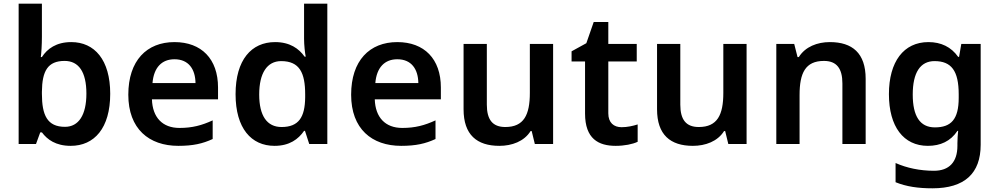

<svg xmlns="http://www.w3.org/2000/svg" viewBox="-20 -846 5412 1040"><path d="M207 -646V-826H81V-66H175L198 -129H207C236 -90 282 -56 363 -56C491 -56 577 -152 577 -338C577 -522 492 -618 366 -618C285 -618 236 -582 207 -537H201C204 -559 207 -603 207 -646ZM330 -516C406 -516 448 -457 448 -339C448 -223 406 -159 332 -159C236 -159 207 -222 207 -338V-349C208 -462 239 -516 330 -516Z M925 -618C775 -618 675 -518 675 -333C675 -148 787 -56 946 -56C1026 -56 1078 -68 1132 -93V-194C1073 -167 1022 -153 952 -153C860 -153 806 -210 803 -308H1161V-372C1161 -527 1071 -618 925 -618ZM925 -525C1002 -525 1038 -471 1039 -396H806C813 -481 857 -525 925 -525Z M1467 -56C1548 -56 1596 -92 1627 -137H1632L1655 -66H1753V-826H1627V-636C1627 -602 1632 -558 1636 -539H1630C1599 -583 1550 -618 1470 -618C1342 -618 1256 -522 1256 -336C1256 -151 1341 -56 1467 -56ZM1505 -158C1426 -158 1384 -219 1384 -334C1384 -449 1426 -515 1503 -515C1603 -515 1633 -451 1633 -335V-319C1632 -211 1598 -158 1505 -158Z M2132 -618C1982 -618 1882 -518 1882 -333C1882 -148 1994 -56 2153 -56C2233 -56 2285 -68 2339 -93V-194C2280 -167 2229 -153 2159 -153C2067 -153 2013 -210 2010 -308H2368V-372C2368 -527 2278 -618 2132 -618ZM2132 -525C2209 -525 2245 -471 2246 -396H2013C2020 -481 2064 -525 2132 -525Z M2976 -608H2850V-343C2850 -224 2818 -158 2717 -158C2648 -158 2617 -198 2617 -279V-608H2491V-254C2491 -116 2563 -56 2685 -56C2753 -56 2819 -80 2854 -136H2860L2877 -66H2976Z M3347 -157C3305 -157 3275 -181 3275 -232V-513H3429V-608H3275V-727H3196L3156 -612L3076 -568V-513H3149V-231C3149 -94 3222 -56 3315 -56C3362 -56 3407 -65 3434 -78V-172C3409 -164 3378 -157 3347 -157Z M4024 -608H3898V-343C3898 -224 3866 -158 3765 -158C3696 -158 3665 -198 3665 -279V-608H3539V-254C3539 -116 3611 -56 3733 -56C3801 -56 3867 -80 3902 -136H3908L3925 -66H4024Z M4475 -618C4407 -618 4342 -593 4307 -537H4300L4282 -608H4185V-66H4311V-331C4311 -450 4342 -516 4443 -516C4512 -516 4543 -475 4543 -394V-66H4669V-419C4669 -559 4596 -618 4475 -618Z M5009 -618C4875 -618 4795 -512 4795 -336C4795 -160 4874 -56 5006 -56C5074 -56 5129 -81 5166 -137H5170C5168 -121 5166 -90 5166 -70V-56C5166 32 5121 79 5039 79C4963 79 4892 64 4831 37V141C4890 165 4954 174 5031 174C5205 174 5292 93 5292 -62V-608H5187L5175 -538H5170C5132 -592 5077 -618 5009 -618ZM5042 -515C5133 -515 5173 -463 5173 -335V-316C5173 -200 5132 -156 5044 -156C4963 -156 4924 -217 4924 -334C4924 -453 4965 -515 5042 -515Z"/></svg>

Font: Noto Sans Malayalam UI SemiBold
Style: Regular
Weight: 600
Designer: Jelle Bosma - Monotype Design Team
Foundry: Monotype Imaging Inc.
Version: Version 2.104